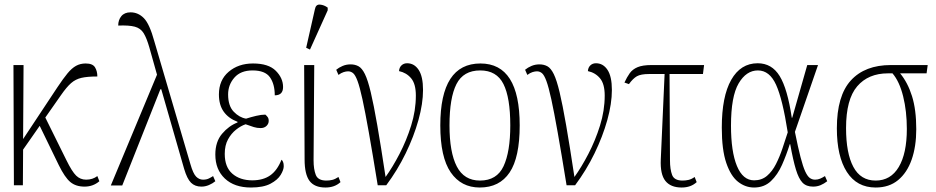

<svg xmlns="http://www.w3.org/2000/svg" viewBox="-20 -826 4173 856"><path d="M42 0 40 -536H85L83 -206L236 -437Q262 -476 281 -499Q300 -522 319 -532.5Q338 -543 362 -543Q393 -543 403.5 -526Q414 -509 414 -485Q370 -485 343.5 -479Q317 -473 297 -455.5Q277 -438 252 -402L182 -302L276 -112Q301 -61 319.5 -43Q338 -25 364 -25Q393 -25 414 -41L423 -18Q395 6 357 6Q318 6 293.5 -14.5Q269 -35 242 -90L157 -265L83 -159L82 0Z M474 1 680 -493 646 -614Q634 -656 620.5 -678Q607 -700 581 -707Q555 -714 507 -712Q507 -737 521 -754Q535 -771 562 -771Q596 -771 621.5 -745Q647 -719 668 -642L829 -94Q841 -52 854.5 -38.5Q868 -25 885 -25Q900 -25 910.5 -30Q921 -35 930 -41L940 -18Q928 -8 911.5 -1Q895 6 878 6Q849 6 831.5 -11.5Q814 -29 801 -73L699 -428H695L525 1Z M1099 10Q1025 10 982.5 -30Q940 -70 940 -137Q940 -194 970 -229.5Q1000 -265 1039 -280V-283Q999 -298 977.5 -328Q956 -358 956 -405Q956 -469 999.5 -506Q1043 -543 1108 -543Q1177 -543 1209.5 -510.5Q1242 -478 1242 -438Q1242 -401 1205 -401Q1205 -451 1183.5 -481.5Q1162 -512 1106 -512Q1053 -512 1025 -480Q997 -448 997 -405Q997 -354 1022 -328Q1047 -302 1077 -297Q1099 -304 1122 -309.5Q1145 -315 1163 -315Q1168 -311 1173 -304.5Q1178 -298 1178 -287Q1178 -274 1168 -264.5Q1158 -255 1142 -255Q1126 -255 1111.5 -259.5Q1097 -264 1075 -272Q1054 -265 1032.5 -248Q1011 -231 996.5 -204.5Q982 -178 982 -140Q982 -81 1016 -51.5Q1050 -22 1105 -22Q1153 -22 1184.5 -44Q1216 -66 1235 -114Q1239 -111 1242 -104Q1245 -97 1245 -85Q1245 -69 1231.5 -46.5Q1218 -24 1186 -7Q1154 10 1099 10Z M1431 10Q1382 10 1360 -19.5Q1338 -49 1338 -115L1336 -536H1381L1378 -112Q1378 -71 1388 -46Q1398 -21 1435 -21Q1449 -21 1461.5 -24Q1474 -27 1489 -37L1498 -14Q1472 10 1431 10ZM1362 -605 1345 -613 1384 -785Q1388 -807 1406.5 -805.5Q1425 -804 1441 -792V-780Z M1664 0Q1641 -142 1624.5 -235Q1608 -328 1596 -383Q1584 -438 1574 -465Q1564 -492 1554 -500Q1544 -508 1532 -508Q1523 -508 1512 -504.5Q1501 -501 1489 -492L1479 -515Q1491 -525 1507.5 -532Q1524 -539 1543 -539Q1563 -539 1578.5 -530.5Q1594 -522 1607 -495.5Q1620 -469 1633 -414.5Q1646 -360 1662 -268Q1678 -176 1699 -37Q1730 -80 1761 -139.5Q1792 -199 1813 -266Q1834 -333 1834 -400Q1834 -452 1813 -477Q1792 -502 1759 -509Q1760 -525 1770 -534.5Q1780 -544 1795 -544Q1827 -544 1846.5 -514.5Q1866 -485 1866 -425Q1866 -364 1845.5 -290.5Q1825 -217 1788.5 -142Q1752 -67 1702 0Z M2119 10Q2036 10 1989.5 -57.5Q1943 -125 1943 -267Q1943 -543 2122 -543Q2297 -543 2297 -267Q2297 -124 2252 -57Q2207 10 2119 10ZM2120 -21Q2195 -21 2225 -85Q2255 -149 2255 -267Q2255 -391 2224.5 -451.5Q2194 -512 2121 -512Q2046 -512 2015 -451Q1984 -390 1984 -267Q1984 -147 2016.5 -84Q2049 -21 2120 -21Z M2506 0Q2483 -142 2466.5 -235Q2450 -328 2438 -383Q2426 -438 2416 -465Q2406 -492 2396 -500Q2386 -508 2374 -508Q2365 -508 2354 -504.5Q2343 -501 2331 -492L2321 -515Q2333 -525 2349.5 -532Q2366 -539 2385 -539Q2405 -539 2420.5 -530.5Q2436 -522 2449 -495.5Q2462 -469 2475 -414.5Q2488 -360 2504 -268Q2520 -176 2541 -37Q2572 -80 2603 -139.5Q2634 -199 2655 -266Q2676 -333 2676 -400Q2676 -452 2655 -477Q2634 -502 2601 -509Q2602 -525 2612 -534.5Q2622 -544 2637 -544Q2669 -544 2688.5 -514.5Q2708 -485 2708 -425Q2708 -364 2687.5 -290.5Q2667 -217 2630.5 -142Q2594 -67 2544 0Z M3019 10Q2970 10 2946.5 -19.5Q2923 -49 2926 -115L2943 -496H2874Q2837 -496 2819.5 -486Q2802 -476 2784 -451L2764 -458Q2775 -482 2787.5 -499.5Q2800 -517 2822.5 -526.5Q2845 -536 2885 -536H3119L3114 -496H2965L2967 -112Q2967 -71 2976.5 -46Q2986 -21 3023 -21Q3037 -21 3050 -24Q3063 -27 3077 -37L3086 -14Q3060 10 3019 10Z M3342 10Q3303 10 3270.5 -15.5Q3238 -41 3218 -99.5Q3198 -158 3198 -257Q3198 -396 3240 -470Q3282 -544 3358 -544Q3421 -544 3456 -487Q3491 -430 3510 -301H3512L3579 -536H3627L3524 -238Q3538 -168 3549 -125.5Q3560 -83 3570 -61.5Q3580 -40 3590.5 -32.5Q3601 -25 3614 -25Q3626 -25 3636.5 -29.5Q3647 -34 3658 -41L3668 -18Q3654 -7 3638.5 -0.5Q3623 6 3605 6Q3575 6 3558 -11.5Q3541 -29 3528.5 -70Q3516 -111 3503 -183H3501Q3486 -135 3466.5 -91Q3447 -47 3417 -18.5Q3387 10 3342 10ZM3342 -22Q3376 -22 3399.5 -42Q3423 -62 3439.5 -94.5Q3456 -127 3468.5 -164.5Q3481 -202 3492 -236Q3469 -384 3440 -448Q3411 -512 3359 -512Q3307 -512 3273 -454Q3239 -396 3239 -266Q3239 -150 3265.5 -86Q3292 -22 3342 -22Z M3884 10Q3800 10 3755.5 -59.5Q3711 -129 3711 -254Q3711 -399 3773.5 -467.5Q3836 -536 3952 -536H4116L4111 -499H3993Q4027 -458 4046 -397.5Q4065 -337 4065 -250Q4065 -173 4044.5 -114.5Q4024 -56 3984 -23Q3944 10 3884 10ZM3884 -21Q3951 -21 3987 -81.5Q4023 -142 4023 -251Q4023 -330 4006.5 -396.5Q3990 -463 3959 -499H3939Q3851 -499 3801.5 -441Q3752 -383 3752 -255Q3752 -143 3784.5 -82Q3817 -21 3884 -21Z"/></svg>

Font: Noto Serif Condensed ExtraLight
Style: Regular
Weight: 200
Width: 3
Designer: Monotype Design Team
Foundry: Monotype Imaging Inc.
Version: Version 2.013; ttfautohint (v1.8.4.7-5d5b)